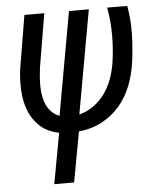

<svg xmlns="http://www.w3.org/2000/svg" viewBox="-54 -575 694 851"><g transform="rotate(-5 293.5 -149.5)"><path d="M373 -528.3 290.5 -67.4Q327.6 -77.6 356 -98.4Q384.3 -119.1 404.5 -147.2Q424.8 -175.3 437.5 -209.2Q450.2 -243.2 456.1 -279.3Q465.8 -341.3 465.8 -404.3Q465.8 -467.3 454.6 -528.8L543.9 -528.3Q555.2 -466.8 553.7 -403.8Q552.2 -340.8 543.9 -278.8Q536.1 -222.7 516.6 -173.3Q497.1 -124 464.6 -86.2Q432.1 -48.3 386.7 -23.7Q341.3 1 282.2 7.3L241.2 230.5H152.8L194.3 5.4Q141.1 -5.4 109.1 -35.4Q77.1 -65.4 61.3 -106.7Q45.4 -147.9 43 -196Q40.5 -244.1 46.9 -291L86.4 -528.3H174.8L134.8 -289.6Q132.3 -271 130.6 -249.8Q128.9 -228.5 129.2 -206.8Q129.4 -185.1 133.1 -164.1Q136.7 -143.1 145 -124.8Q153.3 -106.4 167.2 -92Q181.2 -77.6 202.6 -69.3L284.7 -528.3Z"/></g></svg>

Font: Roboto Mono
Style: Italic
Weight: 400
Designer: Google
Version: Version 2.000985; 2015; ttfautohint (v1.3)